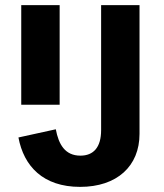

<svg xmlns="http://www.w3.org/2000/svg" viewBox="-20 -718 640 750"><path d="M375 -698V-210C375 -142 345 -110 294 -110C234 -110 209 -154 198 -213L52 -181C73 -69 148 12 293 12C437 12 525 -69 525 -195V-698ZM63 -309H213V-698H63Z"/></svg>

Font: IBM Plex Mono
Style: Bold
Weight: 700
Monospace: yes
Designer: Mike Abbink, Paul van der Laan, Pieter van Rosmalen
Foundry: Bold Monday
Version: Version 2.004